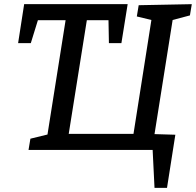

<svg xmlns="http://www.w3.org/2000/svg" viewBox="-20 -720 941 922"><path d="M901 -700 892 -646 809 -624 722 -76 822 -73 782 182H722L713 0H117L126 -54L208 -74L295 -623H162L128 -513H67L96 -700H593L563 -513H503L501 -623H397L310 -77H621L707 -624L637 -641L646 -695Z"/></svg>

Font: Bitter Pro Medium
Style: Italic
Weight: 500
Italic angle: -9°
Designer: Sol Matas, and Bitter project Authors
Foundry: Sol Matas
Version: Version 1.010